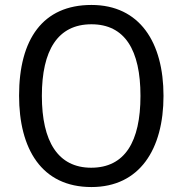

<svg xmlns="http://www.w3.org/2000/svg" viewBox="-20 -745 736 775"><path d="M640 -358C640 -574 544 -725 349 -725C153 -725 57 -587 57 -359C57 -145 147 10 349 10C544 10 640 -143 640 -358ZM149 -358C149 -542 213 -647 349 -647C484 -647 547 -543 547 -358C547 -173 484 -68 348 -68C214 -68 149 -174 149 -358Z"/></svg>

Font: Noto Sans Lao UI SemCond
Style: Regular
Weight: 400
Width: 4
Designer: Monotype Design Team
Foundry: Monotype Imaging Inc.
Version: Version 2.000